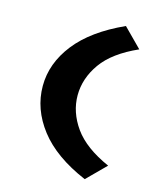

<svg xmlns="http://www.w3.org/2000/svg" viewBox="-128 -796 909 1075"><g transform="rotate(15 326.0 -258.0)"><path d="M466 186Q283 108 193.5 -8Q104 -124 104 -258Q104 -389 194 -504Q284 -619 467 -702L573 -595Q431 -532 368.5 -444Q306 -356 306 -258Q306 -160 368.5 -72Q431 16 573 79Z"/></g></svg>

Font: Lexend Tera ExtraBold
Style: Regular
Weight: 800
Designer: Bonnie Shaver-Troup, Thomas Jockin
Foundry: Lexend
Version: Version 1.007